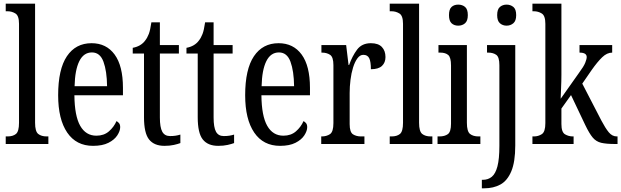

<svg xmlns="http://www.w3.org/2000/svg" viewBox="-20 -780 3365 1040"><path d="M11 0V-41H21Q50 -41 66.5 -54.5Q83 -68 83 -115V-651Q83 -695 63.5 -707Q44 -719 21 -719H11V-760H170V-115Q170 -68 187 -54.5Q204 -41 233 -41H242V0Z M484 10Q393 10 344 -62Q295 -134 295 -264Q295 -405 342.5 -475.5Q390 -546 476 -546Q556 -546 601 -484.5Q646 -423 646 -304V-264H383Q384 -152 414.5 -98.5Q445 -45 502 -45Q543 -45 570 -68.5Q597 -92 611 -124Q619 -120 625 -112.5Q631 -105 631 -91Q631 -71 615.5 -47Q600 -23 567.5 -6.5Q535 10 484 10ZM560 -313Q559 -395 540.5 -445.5Q522 -496 478 -496Q433 -496 409.5 -448.5Q386 -401 384 -313Z M871 10Q815 10 787.5 -24.5Q760 -59 760 -145V-490H699V-521Q743 -529 766 -560Q778 -575 786 -596Q794 -617 800 -659H846V-536H949V-490H846V-144Q846 -90 859 -66.5Q872 -43 901 -43Q918 -43 931 -45Q944 -47 957 -51V-5Q944 0 922 5Q900 10 871 10Z M1162 10Q1106 10 1078.5 -24.5Q1051 -59 1051 -145V-490H990V-521Q1034 -529 1057 -560Q1069 -575 1077 -596Q1085 -617 1091 -659H1137V-536H1240V-490H1137V-144Q1137 -90 1150 -66.5Q1163 -43 1192 -43Q1209 -43 1222 -45Q1235 -47 1248 -51V-5Q1235 0 1213 5Q1191 10 1162 10Z M1497 10Q1406 10 1357 -62Q1308 -134 1308 -264Q1308 -405 1355.5 -475.5Q1403 -546 1489 -546Q1569 -546 1614 -484.5Q1659 -423 1659 -304V-264H1396Q1397 -152 1427.5 -98.5Q1458 -45 1515 -45Q1556 -45 1583 -68.5Q1610 -92 1624 -124Q1632 -120 1638 -112.5Q1644 -105 1644 -91Q1644 -71 1628.5 -47Q1613 -23 1580.5 -6.5Q1548 10 1497 10ZM1573 -313Q1572 -395 1553.5 -445.5Q1535 -496 1491 -496Q1446 -496 1422.5 -448.5Q1399 -401 1397 -313Z M1720 0V-41H1723Q1749 -41 1767.5 -53.5Q1786 -66 1786 -113V-427Q1786 -471 1768 -483Q1750 -495 1724 -495H1721V-536H1855L1868 -428H1871Q1888 -476 1914 -511Q1940 -546 1989 -546Q2029 -546 2048.5 -525.5Q2068 -505 2068 -471Q2068 -441 2049 -423Q2030 -405 1989 -405Q1989 -446 1980 -464.5Q1971 -483 1948 -483Q1930 -483 1916 -464Q1902 -445 1892.5 -414.5Q1883 -384 1878.5 -347.5Q1874 -311 1874 -276V-108Q1874 -64 1892 -52.5Q1910 -41 1935 -41H1954V0Z M2091 0V-41H2101Q2130 -41 2146.5 -54.5Q2163 -68 2163 -115V-651Q2163 -695 2143.5 -707Q2124 -719 2101 -719H2091V-760H2250V-115Q2250 -68 2267 -54.5Q2284 -41 2313 -41H2322V0Z M2462 -641Q2440 -641 2426 -654Q2412 -667 2412 -698Q2412 -730 2426 -742.5Q2440 -755 2462 -755Q2484 -755 2499 -742.5Q2514 -730 2514 -698Q2514 -667 2499 -654Q2484 -641 2462 -641ZM2350 0V-41H2360Q2389 -41 2406 -53.5Q2423 -66 2423 -110V-425Q2423 -469 2408 -482Q2393 -495 2365 -495H2355V-536H2509V-115Q2509 -68 2526 -54.5Q2543 -41 2572 -41H2582V0Z M2724 -641Q2703 -641 2688 -654Q2673 -667 2673 -698Q2673 -730 2688 -742.5Q2703 -755 2724 -755Q2745 -755 2760.5 -742.5Q2776 -730 2776 -698Q2776 -667 2760.5 -654Q2745 -641 2724 -641ZM2590 240V194H2595Q2624 194 2644 177.5Q2664 161 2674.5 121Q2685 81 2685 10V-427Q2685 -471 2668 -483Q2651 -495 2625 -495H2618V-536H2771V8Q2771 97 2749.5 148Q2728 199 2690.5 219.5Q2653 240 2603 240Z M2864 0V-41H2872Q2896 -41 2915 -53.5Q2934 -66 2934 -113V-651Q2934 -695 2914.5 -707Q2895 -719 2872 -719H2864V-760H3021V-375Q3021 -362 3020.5 -341Q3020 -320 3019 -298.5Q3018 -277 3017.5 -262Q3017 -247 3017 -245L3116 -385Q3142 -420 3150 -440Q3158 -460 3158 -471Q3158 -495 3119 -495V-536H3296V-495Q3268 -495 3242 -470Q3216 -445 3185 -401L3134 -327L3238 -126Q3259 -86 3277.5 -63.5Q3296 -41 3321 -41H3325V0H3313Q3264 0 3236.5 -6.5Q3209 -13 3190.5 -35Q3172 -57 3150 -103L3073 -265L3021 -192V-108Q3021 -64 3040.5 -52.5Q3060 -41 3083 -41H3087V0Z"/></svg>

Font: Noto Serif ExtraCondensed
Style: Regular
Weight: 400
Width: 2
Designer: Monotype Design Team
Foundry: Monotype Imaging Inc.
Version: Version 2.015